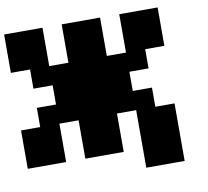

<svg xmlns="http://www.w3.org/2000/svg" viewBox="-93 -881 1186 1095"><g transform="rotate(-10 500.0 -333.5)"><path d="M111.1 -555.6H0V-777.8H222.2V-555.6H333.3V-777.8H555.6V-555.6H666.7V-777.8H888.9V-555.6H777.8V-444.4H666.7V-333.3H777.8V-222.2H888.9V111.1H666.7V-222.2H555.6V0H333.3V-222.2H222.2V0H0V-222.2H111.1V-333.3H222.2V-444.4H111.1Z"/></g></svg>

Font: Pixeloid Sans
Style: Bold
Weight: 700
Monospace: yes
Designer: GGBot
Version: 0.3